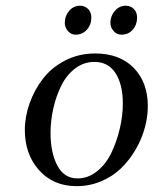

<svg xmlns="http://www.w3.org/2000/svg" viewBox="-20 -637 531 664"><path d="M65.9 -187Q65.9 -233.4 82.5 -280Q99.1 -326.7 128.9 -365.2Q158.7 -403.8 205.8 -428Q252.9 -452.1 309.1 -452.1Q393.6 -452.1 442.4 -402.3Q491.2 -352.5 491.2 -270Q491.2 -233.4 480.7 -194.8Q470.2 -156.2 449.2 -120.1Q428.2 -84 399.4 -55.7Q370.6 -27.3 330.3 -10.3Q290 6.8 245.1 6.8Q164.6 6.8 115.2 -48.3Q65.9 -103.5 65.9 -187ZM154.8 -176.8Q154.8 -109.4 178.2 -64.7Q201.7 -20 248 -20Q285.2 -20 316.2 -45.2Q347.2 -70.3 365.7 -109.6Q384.3 -148.9 394.5 -193.1Q404.8 -237.3 404.8 -278.8Q404.8 -344.2 379.9 -383.5Q355 -422.9 306.2 -422.9Q269.5 -422.9 239.7 -400.1Q210 -377.4 191.9 -340.8Q173.8 -304.2 164.3 -261.7Q154.8 -219.2 154.8 -176.8ZM204.1 -558.1Q204.1 -582 219.2 -599.6Q234.4 -617.2 256.8 -617.2Q272.9 -617.2 284.4 -606.2Q295.9 -595.2 295.9 -576.2Q295.9 -551.8 280.5 -534.4Q265.1 -517.1 241.2 -517.1Q225.6 -517.1 214.8 -529.8Q204.1 -542.5 204.1 -558.1ZM361.8 -558.1Q361.8 -581.5 377.2 -599.4Q392.6 -617.2 415 -617.2Q431.2 -617.2 442.6 -606.2Q454.1 -595.2 454.1 -576.2Q454.1 -551.3 439 -534.2Q423.8 -517.1 399.9 -517.1Q383.8 -517.1 372.8 -529.8Q361.8 -542.5 361.8 -558.1Z"/></svg>

Font: Dehuti
Style: Bold-Italic
Weight: 700
Version: Version 1.2